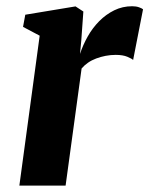

<svg xmlns="http://www.w3.org/2000/svg" viewBox="-20 -580 467 600"><path d="M40.5 0 104 -468.5 52 -496 59 -534 216 -560 240.5 -544 234 -453.5 230 -411.5Q239 -439 254 -465.8Q269 -492.5 290 -513.8Q311 -535 337 -547.8Q363 -560.5 393 -560.5Q405.5 -560.5 414.5 -557.2Q423.5 -554 427 -551L396 -392.5Q392.5 -396.5 378.2 -402.5Q364 -408.5 341.5 -408.5Q325.5 -408.5 310 -405.5Q294.5 -402.5 280.5 -397.2Q266.5 -392 255 -384Q243.5 -376 235 -366L185 0Z"/></svg>

Font: Merriweather 36pt ExtraBold
Style: Italic
Weight: 800
Italic angle: -7.8°
Version: Version 2.101